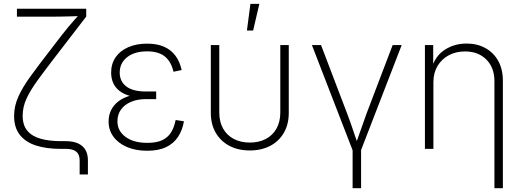

<svg xmlns="http://www.w3.org/2000/svg" viewBox="-20 -773 2716 997"><path d="M393.6 132.8V61Q393.6 40 386 26.6Q378.4 13.2 362.3 6.6Q346.2 0 320.8 0H293Q222.2 0 168 -17.1Q113.8 -34.2 83.5 -72Q53.2 -109.9 53.2 -170.4Q53.2 -222.7 75.7 -272Q98.1 -321.3 137.9 -376Q177.7 -430.7 230 -498.5L301.8 -591.8Q318.4 -613.3 334.7 -632.8Q351.1 -652.3 366.7 -669.9Q382.3 -687.5 397 -704.1L397.5 -689.9Q380.4 -689 362.1 -688.5Q343.8 -688 325.4 -687.5Q307.1 -687 288.8 -686.8Q270.5 -686.5 252.9 -686.5H67.9V-727.5H427.7V-687L262.2 -471.7Q211.4 -405.8 174.6 -355Q137.7 -304.2 117.7 -261Q97.7 -217.8 97.7 -172.4Q97.7 -122.6 122.1 -93.8Q146.5 -64.9 191.4 -52.5Q236.3 -40 297.9 -40H321.3Q377.4 -40 407 -14.6Q436.5 10.7 436.5 60.5V132.8Z M744.1 9.8Q683.6 9.8 638.7 -9.8Q593.8 -29.3 568.8 -63.5Q543.9 -97.7 543.9 -142.1Q543.9 -174.3 556.9 -200.9Q569.8 -227.5 595 -246.8Q620.1 -266.1 657.2 -276.6Q694.3 -287.1 742.7 -287.1H791V-258.3H736.3Q694.3 -258.3 660.9 -244.4Q627.4 -230.5 608.6 -204.6Q589.8 -178.7 589.8 -143.1Q589.8 -93.3 631.8 -62.3Q673.8 -31.2 745.1 -31.2Q793.5 -31.2 823 -45.4Q852.5 -59.6 868.7 -86.2Q884.8 -112.8 892.1 -149.9L935.1 -143.1Q927.2 -96.7 904.5 -62.3Q881.8 -27.8 842.5 -9Q803.2 9.8 744.1 9.8ZM742.7 -264.6Q693.8 -264.6 658.7 -273.9Q623.5 -283.2 601.1 -300.5Q578.6 -317.9 567.9 -342Q557.1 -366.2 557.1 -396Q557.1 -441.9 580.3 -475.6Q603.5 -509.3 645.8 -527.8Q688 -546.4 744.1 -546.4Q795.9 -546.4 832 -530.3Q868.2 -514.2 890.9 -483.9Q913.6 -453.6 923.3 -409.2L880.9 -400.4Q869.1 -452.6 836.2 -479.5Q803.2 -506.3 744.1 -506.3Q678.7 -506.3 640.4 -476.3Q602.1 -446.3 601.6 -396.5Q601.6 -350.1 636 -324Q670.4 -297.9 736.8 -297.9H791V-264.6Z M1277.3 8.3Q1216.8 8.3 1171.4 -15.6Q1126 -39.6 1100.3 -83.5Q1074.7 -127.4 1074.7 -187V-539.1H1118.7V-188.5Q1118.7 -140.6 1138.4 -105.5Q1158.2 -70.3 1194.1 -51.5Q1230 -32.7 1277.3 -32.7Q1324.7 -32.7 1360.4 -51.5Q1396 -70.3 1415.8 -105.5Q1435.5 -140.6 1435.5 -188.5V-539.1H1479.5V-187Q1479.5 -127.4 1454.1 -83.5Q1428.7 -39.6 1383.1 -15.6Q1337.4 8.3 1277.3 8.3ZM1262.2 -614.3 1280.3 -752.9H1326.7L1294.4 -614.3Z M1812.5 11.2 1599.6 -539.1H1647L1782.7 -183.1Q1798.3 -142.6 1811.8 -101.8Q1825.2 -61 1839.8 -21.5H1826.2Q1840.8 -61 1854.5 -101.8Q1868.2 -142.6 1883.3 -183.1L2019 -539.1H2065.9L1853 11.2ZM1811 204.1V-3.9H1855V204.1Z M2230.5 -346.7V0H2186.5V-539.1H2229.5V-417.5H2220.7Q2240.7 -483.9 2290.8 -515.4Q2340.8 -546.9 2402.3 -546.9Q2458 -546.9 2500.5 -523.4Q2543 -500 2567.1 -456.8Q2591.3 -413.6 2591.3 -353V204.1H2547.4V-351.1Q2547.4 -421.9 2505.4 -463.9Q2463.4 -505.9 2394.5 -505.9Q2347.7 -505.9 2310.5 -486.1Q2273.4 -466.3 2252 -430.4Q2230.5 -394.5 2230.5 -346.7Z"/></svg>

Font: Inter 18pt ExtraLight
Style: Regular
Weight: 250
Designer: Rasmus Andersson
Foundry: rsms
Version: Version 4.001;git-66647c0bb